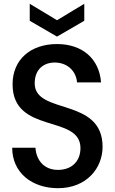

<svg xmlns="http://www.w3.org/2000/svg" viewBox="-20 -979 604 1007"><path d="M284 8C435 8 518 -98 518 -209C518 -471 162 -375 162 -542C162 -617 211 -653 272 -651C341 -648 380 -600 384 -547H510C500 -674 409 -748 279 -748C141 -748 46 -667 46 -537C46 -273 402 -381 402 -202C402 -136 359 -88 284 -88C210 -88 170 -140 166 -204H44C44 -73 148 8 284 8ZM136 -870 279 -787 422 -870V-959L279 -873L136 -959Z"/></svg>

Font: Malmofest Medium
Style: Regular
Weight: 500
Designer: Jonny Pinhorn (Poppins), Kolossal
Version: Version 1.004;Glyphs 3.1.2 (3151)